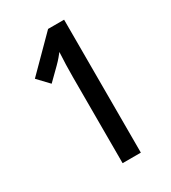

<svg xmlns="http://www.w3.org/2000/svg" viewBox="-176 -804 794 893"><g transform="rotate(-30 220.5 -357.0)"><path d="M313 0H215V-462Q215 -495 216 -528.5Q217 -562 219 -595Q212 -586 202 -574Q192 -562 176 -546L114 -485L58 -544L227 -714H313Z"/></g></svg>

Font: Noto Sans Lao UI ExtCond Med
Style: Regular
Weight: 500
Width: 2
Designer: Monotype Design Team
Foundry: Monotype Imaging Inc.
Version: Version 2.000; ttfautohint (v1.8.4.7-5d5b)